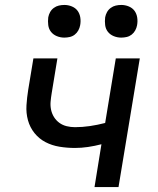

<svg xmlns="http://www.w3.org/2000/svg" viewBox="-20 -756 640 776"><path d="M362 0 390 -173Q363 -166 336 -162Q309 -158 283 -158Q251 -158 220.5 -163Q190 -168 164 -181.5Q138 -195 119.5 -218Q101 -241 93 -270Q85 -299 87 -330.5Q89 -362 94 -393L115 -520H212L189 -380Q186 -362 184.5 -345Q183 -328 186.5 -312Q190 -296 198.5 -282.5Q207 -269 220 -259.5Q233 -250 249.5 -246Q266 -242 283 -242Q313 -242 343.5 -246.5Q374 -251 405 -259L448 -520H545L459 0ZM470 -604Q454 -604 439.5 -610Q425 -616 416 -627.5Q407 -639 405 -654.5Q403 -670 405 -686Q407 -697 412.5 -707Q418 -717 427.5 -724Q437 -731 448 -733.5Q459 -736 470 -736Q486 -736 500.5 -730Q515 -724 523.5 -712.5Q532 -701 534.5 -685.5Q537 -670 534 -654Q532 -643 526.5 -633Q521 -623 512 -616Q503 -609 492 -606.5Q481 -604 470 -604ZM240 -604Q224 -604 209.5 -610Q195 -616 186 -627.5Q177 -639 175 -654.5Q173 -670 175 -686Q177 -697 182.5 -707Q188 -717 197.5 -724Q207 -731 218 -733.5Q229 -736 240 -736Q256 -736 270.5 -730Q285 -724 293.5 -712.5Q302 -701 304.5 -685.5Q307 -670 304 -654Q302 -643 296.5 -633Q291 -623 282 -616Q273 -609 262 -606.5Q251 -604 240 -604Z"/></svg>

Font: Iosevka Aile Medium
Style: Italic
Weight: 500
Italic angle: -9°
Designer: Belleve Invis
Foundry: Belleve Invis
Version: Version 31.1.0; ttfautohint (v1.8.4)